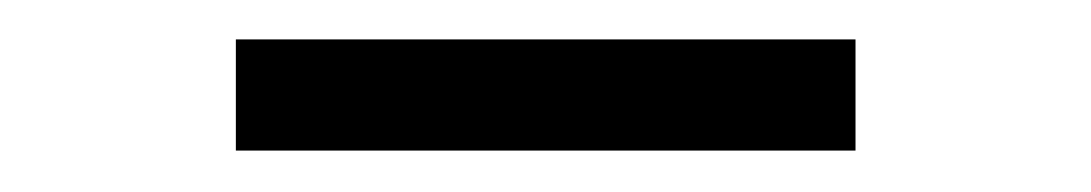

<svg xmlns="http://www.w3.org/2000/svg" viewBox="-20 -672 540 95"><path d="M96.7 -597.5V-652.5H403.3V-597.5Z"/></svg>

Font: Funnel Sans Light
Style: Regular
Weight: 300
Designer: NORD ID, Kristian Moeller
Foundry: Dicotype
Version: Version 1.000